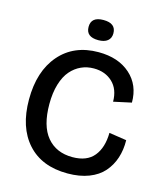

<svg xmlns="http://www.w3.org/2000/svg" viewBox="-125 -944 904 1052"><g transform="rotate(15 327.0 -418.5)"><path d="M331.1 -735.8Q261.2 -735.8 261.2 -793Q261.2 -850.1 331.1 -850.1Q401.9 -850.1 401.9 -793Q401.9 -765.6 383.5 -750.7Q365.2 -735.8 331.1 -735.8ZM356.9 13.2Q210.4 13.2 129.6 -76.7Q48.8 -166.5 48.8 -324.2Q48.8 -484.9 130.1 -578.9Q211.4 -672.9 351.1 -672.9Q463.4 -672.9 531 -612.8Q598.6 -552.7 598.1 -453.1L497.1 -431.2Q496.6 -502 455.1 -541Q413.6 -580.1 349.1 -580.1Q310.5 -580.1 277.6 -565.2Q244.6 -550.3 218.8 -520.8Q192.9 -491.2 178 -442.1Q163.1 -393.1 163.1 -329.1Q163.1 -205.1 215.3 -142.6Q267.6 -80.1 359.9 -80.1Q441.9 -80.1 481.4 -128.7Q521 -177.2 522 -261.2L621.1 -246.1Q622.1 -190.9 606.9 -144.8Q591.8 -98.6 560.5 -62.7Q529.3 -26.9 477.3 -6.8Q425.3 13.2 356.9 13.2Z"/></g></svg>

Font: Bricolage Grotesque Medium
Style: Regular
Weight: 500
Designer: Mathieu Triay
Foundry: Atelier Triay
Version: Version 1.000;gftools[0.9.30]